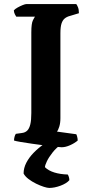

<svg xmlns="http://www.w3.org/2000/svg" viewBox="-20 -724 456 944"><path d="M283 0Q276 0 252.5 -2.5Q229 -5 198.5 -9Q168 -13 136.5 -17.5Q105 -22 81.5 -26Q58 -30 49 -33Q49 -42 51.5 -51.5Q54 -61 58 -66L87 -70Q104 -72 114 -82Q124 -92 129 -112.5Q134 -133 134 -168V-565Q134 -609 142 -624.5Q150 -640 152 -642H60Q57 -646 53 -654Q49 -662 48 -673Q54 -680 66.5 -687Q79 -694 91.5 -699Q104 -704 110 -704H355Q359 -699 363.5 -688Q368 -677 368 -659L325 -646Q309 -642 298.5 -633.5Q288 -625 282.5 -608.5Q277 -592 277 -560V-143Q277 -119 271.5 -101.5Q266 -84 260 -77L355 -64Q357 -61 359.5 -51.5Q362 -42 362 -33Q347 -20 324.5 -10Q302 0 283 0ZM222 200Q213 200 195.5 194.5Q178 189 157.5 179Q137 169 120 156Q103 143 96 129Q96 102 109.5 76Q123 50 145.5 27Q168 4 194 -14L285 -17Q258 1 239 25Q220 49 210.5 69Q201 89 201 98Q218 115 247 124Q276 133 313 134Q316 138 318.5 146Q321 154 321 162Q307 178 277.5 189Q248 200 222 200Z"/></svg>

Font: Texturina 12pt
Style: Bold
Weight: 700
Designer: Guillermo Torres Carreño
Foundry: Omnibus-Type
Version: Version 1.002